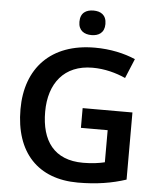

<svg xmlns="http://www.w3.org/2000/svg" viewBox="-61 -975 855 1037"><g transform="rotate(5 366.5 -456.5)"><path d="M404 -923C365 -923 333 -906 333 -856C333 -808 365 -790 404 -790C442 -790 474 -808 474 -856C474 -906 442 -923 404 -923ZM391 -393V-286H536V-112C507 -105 467 -99 419 -99C261 -99 191 -199 191 -356C191 -510 272 -615 426 -615C492 -615 554 -598 605 -575L649 -681C589 -707 513 -724 429 -724C191 -724 57 -581 57 -358C57 -123 184 10 400 10C502 10 585 -4 661 -29V-393Z"/></g></svg>

Font: Noto Sans Georgian SemiBold
Style: Regular
Weight: 600
Designer: Monotype Design Team, Akaki Razmadze
Foundry: Google LLC
Version: Version 2.005